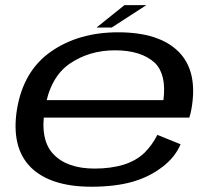

<svg xmlns="http://www.w3.org/2000/svg" viewBox="-20 -720 830 746"><path d="M335.5 5.5 348 -65Q241 -65 188 -120.5Q134.5 -175.5 154 -295Q173.5 -418.5 250 -472Q326.5 -524.5 426.5 -524.5Q529.5 -524.5 582.5 -475Q627.5 -429.5 615 -331H148L136 -263H715.5Q721 -279 724 -297.5Q749.5 -443 674 -519Q598.5 -594.5 439 -594.5Q285.5 -594.5 178 -519.5Q71 -445 46 -295.5Q22.5 -148.5 98.5 -71Q175 5.5 335.5 5.5ZM348 -65 335.5 5.5Q427 5.5 494 -13.5Q560.5 -32.5 611 -71.5Q660.5 -109 681.5 -159.5L591.5 -196Q572 -157 541 -126Q509 -95.5 460 -80Q410 -65 348 -65ZM355 -613H414L548.5 -700H463.5Z"/></svg>

Font: Anybody Expanded
Style: Italic
Weight: 400
Width: 7
Italic angle: -10°
Version: Version 1.113;gftools[0.9.25]